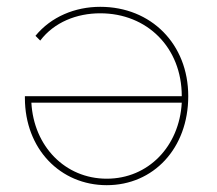

<svg xmlns="http://www.w3.org/2000/svg" viewBox="-20 -540 637 563"><path d="M513 -239C506 -111 415 -16 293 -16C171 -16 79 -111 72 -239ZM274 -520C200 -520 130 -491 84 -435L98 -421C139 -475 205 -501 274 -501C411 -501 513 -401 513 -258H53V-253C53 -103 157 3 293 3C430 3 532 -105 532 -258C532 -411 423 -520 274 -520Z"/></svg>

Font: Montserrat-Alt1 Thin
Style: Regular
Weight: 100
Designer: Differentunic
Foundry: Differentunic
Version: Version 7.222